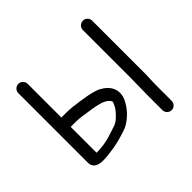

<svg xmlns="http://www.w3.org/2000/svg" viewBox="-139 -622 798 798"><g transform="rotate(-45 260.0 -223.0)"><path d="M468.2 13.5V-70C468.2 -90.1 468.9 -112.7 470.2 -137.8L470.2 -138.1V-455.5C470.2 -469.9 459 -483 443.2 -483C428.3 -483 415.2 -471.1 415.2 -455.5V-176.5L413.6 -70.2V13.5C413.6 29.1 426.3 41 441.2 41C457 41 468.2 27.9 468.2 13.5ZM126.5 -206.5C137.7 -206.5 151.5 -205.3 167.7 -202.6L206.8 -196.8C223.6 -194.2 239.1 -190.9 256.7 -186C280 -177 290 -166.6 292.5 -156.4C292.1 -154 288.8 -144.4 278.5 -127.6C258.8 -101.5 239.7 -86.1 223.8 -81.4C217.4 -79.5 201.9 -74.5 176.9 -66.3C153 -58.7 126.3 -54.9 95 -54.5L95 -206.5ZM40 -459.5V-49.4C40 -23.9 62 -12 89.5 -12C129.9 -12 185.8 -22.9 210 -31.1C225.8 -36.4 246.4 -40.6 262.8 -50.8C294 -70.3 317.6 -96.6 332.7 -129L332.9 -129.3L333 -129.5C350.6 -172 334.1 -208.1 291.8 -231.2C274.6 -240.6 245 -247.5 201 -253.8C179.4 -256.9 151.9 -261.5 119.8 -261.5H95V-459.5C95 -474.5 82.5 -487 67.5 -487C52.5 -487 40 -474.5 40 -459.5Z"/></g></svg>

Font: MewTooHand
Style: BdCond
Weight: 400
Designer: Mew Too, Robert Jablonski
Version: Version 0.77